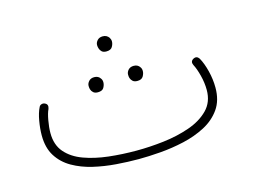

<svg xmlns="http://www.w3.org/2000/svg" viewBox="-76 -631 1022 770"><g transform="rotate(-15 435.0 -246.5)"><path d="M62 -182.1Q62 -210.4 67.6 -242.2Q73.2 -273.9 83.5 -294.4Q86.4 -301.3 93.8 -303.5Q101.1 -305.7 107.9 -302.2Q122.1 -295.9 115.7 -277.8Q108.4 -263.2 103.3 -234.6Q98.1 -206.1 98.1 -182.1Q98.1 -132.8 125 -101.8Q151.9 -70.8 197.3 -54.2Q242.7 -37.6 298.8 -31.2Q355 -24.9 413.6 -24.9Q468.3 -24.9 526.9 -31.7Q585.4 -38.6 635.7 -56.2Q686 -73.7 717.3 -105.5Q748.5 -137.2 748.5 -187Q748.5 -216.8 740.5 -248Q732.4 -279.3 722.7 -297.4Q714.8 -313.5 729 -321.8Q744.1 -330.1 753.9 -315.4Q767.1 -292 775.9 -256.8Q784.7 -221.7 784.7 -187Q784.7 -134.3 759.8 -98.9Q734.9 -63.5 693.6 -41.7Q652.3 -20 603 -8.8Q553.7 2.4 504.2 6.3Q454.6 10.3 413.6 10.3Q369.1 10.3 320.6 6.6Q272 2.9 226.1 -7.8Q180.2 -18.6 143.1 -39.8Q106 -61 84 -95.7Q62 -130.4 62 -182.1ZM370.1 -474.6Q370.1 -484.9 378.2 -493.9Q386.2 -502.9 400.9 -502.9Q417.5 -502.9 426.8 -489.7Q431.6 -481.9 431.6 -473.6Q431.6 -462.9 425 -451.7Q418.5 -440.4 399.9 -440.4Q387.7 -440.4 381.3 -446.3Q375 -452.1 372.6 -460Q370.1 -467.3 370.1 -474.6ZM459.5 -328.1Q459.5 -338.4 467.5 -347.4Q475.6 -356.4 490.2 -356.4Q507.3 -356.4 515.6 -343.3Q520.5 -336.9 520.5 -327.1Q520.5 -316.4 513.9 -305.2Q507.3 -293.9 489.3 -293.9Q477.1 -293.9 470.5 -299.8Q463.9 -305.7 461.4 -313.5Q459.5 -319.3 459.5 -328.1ZM294.9 -325.2Q294.9 -335.4 303 -344.5Q311 -353.5 325.7 -353.5Q342.8 -353.5 351.1 -340.3Q356 -334 356 -324.2Q356 -313.5 349.6 -302.2Q343.3 -291 324.7 -291Q312.5 -291 305.9 -296.9Q299.3 -302.7 296.9 -310.5Q294.9 -316.4 294.9 -325.2Z"/></g></svg>

Font: Mikhak-DS1-FD ExtraLight
Style: Regular
Weight: 200
Designer: Amin Abedi
Version: Version 3.2